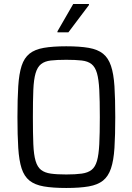

<svg xmlns="http://www.w3.org/2000/svg" viewBox="-20 -926 658 954"><path d="M309.2 8Q242 8 197.4 0.2Q152.8 -7.6 126.5 -28.7Q100.2 -49.8 87.4 -89.1Q74.7 -128.3 70.7 -190.8Q66.7 -253.3 66.7 -344Q66.7 -435.3 70.7 -497.5Q74.7 -559.7 87.4 -598.9Q100.2 -638.2 126.5 -659.3Q152.8 -680.4 197.4 -688.2Q242 -696 309.2 -696Q376.4 -696 421 -688.2Q465.5 -680.4 491.9 -659.3Q518.2 -638.2 531.4 -598.9Q544.7 -559.7 548.7 -497.5Q552.7 -435.3 552.7 -344Q552.7 -253.3 548.7 -190.8Q544.7 -128.3 531.4 -89.1Q518.2 -49.8 491.9 -28.7Q465.5 -7.6 421 0.2Q376.4 8 309.2 8ZM309.2 -59.1Q355.5 -59.1 386 -63.4Q416.5 -67.6 434.7 -81.7Q452.9 -95.8 461.8 -126.3Q470.6 -156.7 473.3 -209.8Q476 -262.8 476 -344Q476 -426.8 473.3 -479.3Q470.6 -531.8 461.8 -562.5Q452.9 -593.2 434.7 -607.6Q416.5 -621.9 386 -625.4Q355.5 -628.9 309.2 -628.9Q262.4 -628.9 232.4 -625.4Q202.4 -621.9 184.2 -607.6Q166 -593.2 156.9 -562.5Q147.8 -531.8 145.6 -479.3Q143.4 -426.8 143.4 -344Q143.4 -262.8 145.6 -209.8Q147.8 -156.7 156.9 -126.3Q166 -95.8 184.2 -81.7Q202.4 -67.6 232.4 -63.4Q262.4 -59.1 309.2 -59.1ZM265.5 -765.3V-770.3L343.7 -906H422V-901L319.8 -765.3Z"/></svg>

Font: Saira Thin SemiCondensed
Style: Regular
Weight: 100
Width: 4
Version: Version 1.101